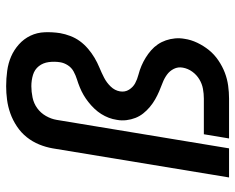

<svg xmlns="http://www.w3.org/2000/svg" viewBox="-92 -692 783 640"><g transform="rotate(-90 300.0 -371.5)"><path d="M29 0 126 -588Q130 -611 139 -633Q148 -655 163 -674Q178 -693 199 -707Q220 -721 242.5 -729Q265 -737 288 -740Q311 -743 333 -743Q359 -743 384.5 -739.5Q410 -736 432 -726.5Q454 -717 472.5 -700.5Q491 -684 501.5 -662Q512 -640 513 -614.5Q514 -589 510 -563Q507 -546 500.5 -529Q494 -512 483.5 -497.5Q473 -483 458.5 -470.5Q444 -458 428 -448.5Q412 -439 395 -432Q378 -425 361.5 -416.5Q345 -408 332 -394.5Q319 -381 316 -364Q313 -347 321.5 -333.5Q330 -320 343 -313Q356 -306 371.5 -302Q387 -298 401 -292Q415 -286 428 -278Q441 -270 452.5 -260Q464 -250 472.5 -237.5Q481 -225 486 -210.5Q491 -196 492.5 -180Q494 -164 491 -148Q488 -127 478 -106Q468 -85 453.5 -67Q439 -49 419 -35.5Q399 -22 378 -14Q357 -6 335 -3Q313 0 292 0H159L173 -84H292Q308 -84 324.5 -87Q341 -90 356 -99Q371 -108 381.5 -122.5Q392 -137 395 -154Q398 -170 391 -184Q384 -198 371.5 -207Q359 -216 344.5 -221.5Q330 -227 316 -233Q302 -239 289 -246.5Q276 -254 264 -264Q252 -274 242.5 -286Q233 -298 227.5 -312Q222 -326 220 -342Q218 -358 221 -374Q223 -388 228 -401Q233 -414 240.5 -426Q248 -438 258.5 -449Q269 -460 280.5 -469Q292 -478 304 -485Q316 -492 329.5 -497.5Q343 -503 356 -507Q369 -511 382 -518Q395 -525 403 -537.5Q411 -550 413 -563Q416 -582 413.5 -601Q411 -620 400 -634Q389 -648 371 -653.5Q353 -659 333 -659Q315 -659 295.5 -655Q276 -651 260 -639.5Q244 -628 234 -610.5Q224 -593 221 -575L126 0Z"/></g></svg>

Font: Iosevka Aile Medium
Style: Italic
Weight: 500
Italic angle: -9°
Designer: Belleve Invis
Foundry: Belleve Invis
Version: Version 31.1.0; ttfautohint (v1.8.4)